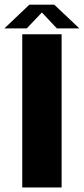

<svg xmlns="http://www.w3.org/2000/svg" viewBox="-34 -826 370 846"><path d="M64 0H237.5V-675H64ZM-14.5 -701H84L150.5 -771L216.5 -701H315.5L205 -805.5H95.5Z"/></svg>

Font: Anybody
Style: Bold
Weight: 700
Designer: Tyler Finck
Foundry: Etcetera Type Company
Version: Version 1.110